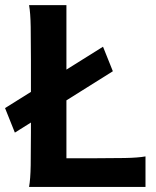

<svg xmlns="http://www.w3.org/2000/svg" viewBox="-31 -733 613 753"><path d="M335 -112.3Q404.3 -112.3 457.8 -113.3Q511.2 -114.3 539.6 -119.6V0H83Q88.4 -29.3 89.4 -84.7Q90.3 -140.1 90.3 -212.4V-252.4L27.3 -212.9L-11.2 -309.1L90.3 -372.6V-500.5Q90.3 -572.8 89.4 -628.2Q88.4 -683.6 83 -712.9H229.5V-460L373 -549.8L411.6 -453.6L229.5 -339.4V-112.3Z"/></svg>

Font: Andika New Basic
Style: Bold
Weight: 700
Designer: Victor Gaultney, Annie Olsen, Pablo Ugerman
Foundry: SIL International
Version: Version 5.500; ttfautohint (v1.8.3)